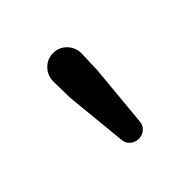

<svg xmlns="http://www.w3.org/2000/svg" viewBox="-90 -855 456 456"><g transform="rotate(-45 138.5 -627.0)"><path d="M107.4 -510.7 91.8 -668 90.8 -722.7Q90.8 -743.2 104.5 -757.3Q118.2 -771.5 138.2 -771.5Q158.2 -771.5 171.9 -757.3Q185.5 -743.2 185.5 -722.7L183.6 -668L168.9 -510.7Q168 -499 159.2 -491.2Q150.4 -483.4 138.2 -483.4Q126 -483.4 117.2 -491.2Q108.4 -499 107.4 -510.7Z"/></g></svg>

Font: irohamaru Regular
Style: Regular
Weight: 400
Designer: [Source Han Sans]
Ryoko NISHIZUKA  (kana & ideographs); Paul D. Hunt (Latin, Greek & Cyrillic); Wenlong ZHANG  (bopomofo
Version: Version 1.00